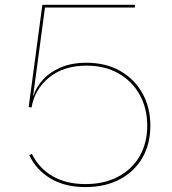

<svg xmlns="http://www.w3.org/2000/svg" viewBox="-20 -772 716 800"><path d="M102 -125.5 113 -130.5Q142 -71.5 198.8 -38.2Q255.5 -5 336 -5Q414.5 -5 472.2 -35.8Q530 -66.5 561.8 -121.2Q593.5 -176 593.5 -248.5Q593.5 -320.5 562.2 -377Q531 -433.5 474 -466Q417 -498.5 340.5 -498.5Q245.5 -498.5 184.8 -449.2Q124 -400 111.5 -324L114 -374.5L119.5 -373Q130 -408 158.5 -439.5Q187 -471 232.5 -490.8Q278 -510.5 340.5 -510.5Q421 -510.5 480.8 -476.5Q540.5 -442.5 573.5 -383.2Q606.5 -324 606.5 -248.5Q606.5 -172.5 573.5 -115Q540.5 -57.5 479.5 -25Q418.5 7.5 336 7.5Q250 7.5 190.2 -28.5Q130.5 -64.5 102 -125.5ZM169 -752 111.5 -324 99.5 -326 156.5 -752ZM164.5 -740.5V-752H542V-740.5Z"/></svg>

Font: Hepta Slab ExtraLight Thin
Style: Regular
Weight: 250
Version: Version 1.102